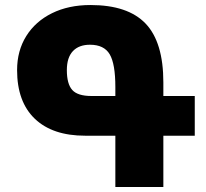

<svg xmlns="http://www.w3.org/2000/svg" viewBox="-20 -744 819 764"><path d="M755 -204H630V0H439V-204H319Q189 -204 118.5 -271.5Q48 -339 48 -465Q48 -542 84.5 -600.5Q121 -659 187 -691.5Q253 -724 340 -724Q489 -724 559.5 -650Q630 -576 630 -416V-362H755ZM439 -362V-398Q439 -490 416.5 -528Q394 -566 338 -566Q294 -566 270 -540.5Q246 -515 246 -465Q246 -410 267.5 -386Q289 -362 344 -362Z"/></svg>

Font: Noto Sans Armenian Black
Style: Regular
Weight: 900
Designer: Monotype Design team
Foundry: Monotype Imaging Inc.
Version: Version 1.000